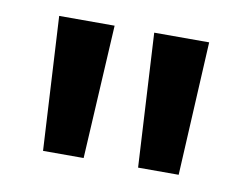

<svg xmlns="http://www.w3.org/2000/svg" viewBox="-44 -747 487 382"><g transform="rotate(10 200.0 -556.0)"><path d="M63 -421H145L160 -691H48ZM255 -421H337L351 -691H240Z"/></g></svg>

Font: Fira Sans Condensed Medium
Style: Regular
Weight: 500
Width: 3
Designer: Carrois Corporate & Edenspiekermann AG
Foundry: Carrois Corporate GbR & Edenspiekermann AG
Version: Version 4.202;PS 004.202;hotconv 1.0.88;makeotf.lib2.5.64775